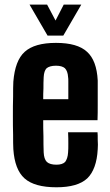

<svg xmlns="http://www.w3.org/2000/svg" viewBox="-20 -793 470 822"><path d="M221.7 8.8C282.2 8.8 326.2 -3.9 353.5 -29.3C379.9 -54.7 395.5 -96.7 398.4 -154.3C399.4 -166 399.4 -179.7 398.4 -194.3C398.4 -209 398.4 -219.7 397.5 -226.6H271.5C272.5 -208 272.5 -192.4 272.5 -177.7C272.5 -163.1 272.5 -150.4 271.5 -140.6C270.5 -122.1 265.6 -108.4 258.8 -99.6C251 -91.8 238.3 -87.9 221.7 -87.9C203.1 -87.9 189.5 -91.8 180.7 -99.6C171.9 -108.4 168 -122.1 167 -140.6C166 -163.1 166 -186.5 166 -209C165 -231.4 165 -254.9 165 -278.3H397.5C398.4 -298.8 398.4 -321.3 398.4 -344.7V-388.7V-408.2V-448.2C395.5 -505.9 379.9 -546.9 352.5 -571.3C325.2 -596.7 281.2 -609.4 219.7 -609.4C158.2 -609.4 114.3 -596.7 85.9 -571.3C57.6 -545.9 42 -502.9 37.1 -443.4C36.1 -427.7 36.1 -406.2 36.1 -379.9C35.2 -353.5 35.2 -326.2 35.2 -297.9C35.2 -268.6 35.2 -241.2 36.1 -215.8C36.1 -190.4 36.1 -169.9 37.1 -154.3C41 -96.7 56.6 -54.7 85 -29.3C113.3 -3.9 159.2 8.8 221.7 8.8ZM165 -368.2C165 -383.8 165 -399.4 166 -415C166 -430.7 166 -446.3 167 -462.9C168 -480.5 171.9 -493.2 179.7 -501C188.5 -507.8 201.2 -511.7 219.7 -511.7C237.3 -511.7 250 -507.8 257.8 -501C265.6 -493.2 270.5 -480.5 271.5 -462.9C272.5 -459 272.5 -452.1 272.5 -443.4V-409.2V-368.2H165ZM183.6 -640.6H251C290 -707 315.4 -751 328.1 -773.4H252.9C235.4 -739.3 223.6 -715.8 217.8 -705.1C199.2 -739.3 187.5 -762.7 181.6 -773.4H106.4C144.5 -707 170.9 -663.1 183.6 -640.6Z"/></svg>

Font: Yellow Ladder Regular
Style: Regular
Weight: 400
Designer: Zima Creative
Version: Version 2.002